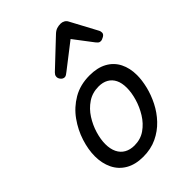

<svg xmlns="http://www.w3.org/2000/svg" viewBox="-246 -951 1080 1080"><g transform="rotate(-45 294.5 -410.5)"><path d="M241 19Q179 19 136 -6Q93 -31 71.5 -75.5Q50 -120 50 -176Q50 -229 69 -288.5Q88 -348 125.5 -400.5Q163 -453 219.5 -486Q276 -519 351 -519Q413 -519 455.5 -495.5Q498 -472 519.5 -429.5Q541 -387 541 -331Q541 -291 529.5 -243.5Q518 -196 494.5 -149.5Q471 -103 435 -65Q399 -27 350.5 -4Q302 19 241 19ZM251 -61Q300 -61 337 -87Q374 -113 399 -153.5Q424 -194 437 -238.5Q450 -283 450 -321Q450 -360 437 -386Q424 -412 400 -425.5Q376 -439 343 -439Q293 -439 255 -413.5Q217 -388 191.5 -348Q166 -308 153 -264Q140 -220 140 -183Q140 -144 153.5 -116.5Q167 -89 192 -75Q217 -61 251 -61ZM245 -610Q232 -610 222.5 -621Q213 -632 213 -644Q213 -653 217 -659Q221 -665 225 -669L383 -818Q397 -831 411 -835.5Q425 -840 441 -840Q454 -840 465.5 -833.5Q477 -827 483 -814L565 -661Q569 -654 570 -649Q571 -644 571 -639Q571 -627 556.5 -618.5Q542 -610 532 -610Q522 -610 516.5 -615Q511 -620 506 -626L420 -739L273 -625Q267 -621 260 -615.5Q253 -610 245 -610Z"/></g></svg>

Font: Playwrite DK Uloopet
Style: Regular
Weight: 400
Designer: Veronika Burian, José Scaglione
Foundry: TypeTogether
Version: Version 1.002